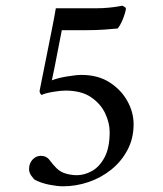

<svg xmlns="http://www.w3.org/2000/svg" viewBox="-20 -649 572 674"><path d="M266 -386Q324 -386 364.5 -360Q405 -334 427 -294.5Q449 -255 449 -213Q449 -163 427.5 -122.5Q406 -82 370.5 -53.5Q335 -25 291 -10Q247 5 201 5Q182 5 153.5 -0.5Q125 -6 102 -18Q98 -21 90 -32Q82 -43 82 -55Q82 -76 94.5 -89Q107 -102 123 -102Q143 -102 154.5 -86.5Q166 -71 178 -59Q192 -45 211.5 -39.5Q231 -34 250 -34Q276 -34 302.5 -48.5Q329 -63 347 -96.5Q365 -130 365 -186Q365 -217 349.5 -250.5Q334 -284 300 -307.5Q266 -331 209 -331Q193 -331 166 -326.5Q139 -322 127 -316Q124 -316 121.5 -320.5Q119 -325 119 -330Q130 -385 141 -440Q152 -495 161.5 -542.5Q171 -590 176 -620H320Q340 -620 361 -622Q382 -624 396 -626.5Q410 -629 410 -629Q415 -626 418.5 -624Q422 -622 422 -618Q422 -615 418.5 -602.5Q415 -590 408.5 -575Q402 -560 393 -549Q373 -547 345 -545Q317 -543 279 -543H197Q188 -499 179.5 -453.5Q171 -408 162 -367Q182 -375 214.5 -380.5Q247 -386 266 -386Z"/></svg>

Font: Amiri
Style: Bold Italic
Weight: 700
Italic angle: 10°
Designer: Khaled Hosny
Version: Version 0.113